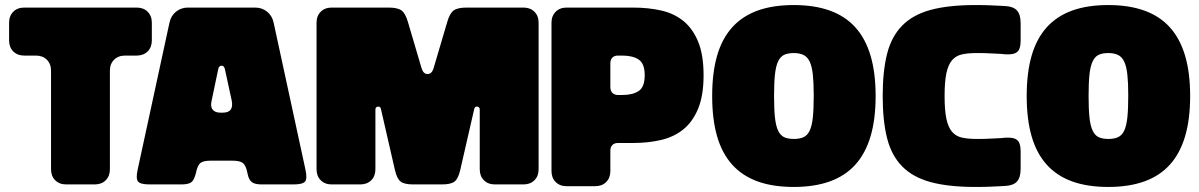

<svg xmlns="http://www.w3.org/2000/svg" viewBox="-20 -730 4745 760"><path d="M355 0Q382 0 398.5 -16.5Q415 -33 415 -60V-450Q415 -477 431.5 -493.5Q448 -510 475 -510H521Q548 -510 564.5 -526.5Q581 -543 581 -570V-640Q581 -667 564.5 -683.5Q548 -700 521 -700H76Q49 -700 32.5 -683.5Q16 -667 16 -640V-570Q16 -543 32.5 -526.5Q49 -510 76 -510H122Q149 -510 165.5 -493.5Q182 -477 182 -450V-60Q182 -33 198.5 -16.5Q215 0 242 0Z M697 0Q720 0 732 -5.5Q744 -11 750 -28Q751 -30 751.5 -32Q752 -34 753 -36.5Q754 -39 754.5 -41.5Q755 -44 756 -47Q762 -76 773.5 -85Q785 -94 814 -94H900Q929 -94 941 -85Q953 -76 959 -47Q959 -44 960 -41.5Q961 -39 961.5 -37Q962 -35 962.5 -32.5Q963 -30 964 -28Q970 -12 982 -6Q994 0 1017 0H1142Q1178 0 1187.5 -11.5Q1197 -23 1189 -59L1063 -641Q1057 -668 1037 -684Q1017 -700 990 -700H724Q697 -700 677 -684Q657 -668 651 -641L525 -59Q517 -23 526.5 -11.5Q536 0 572 0ZM853 -284Q831 -284 821.5 -296.5Q812 -309 818 -333L844 -457Q847 -470 857 -470Q867 -470 870 -457L897 -333Q902 -309 893.5 -296.5Q885 -284 861 -284Z M1406 0Q1433 0 1449.5 -16.5Q1466 -33 1466 -60V-296Q1466 -307 1476 -308Q1486 -309 1488 -298L1543 -58Q1551 -23 1565.5 -11.5Q1580 0 1616 0H1729Q1765 0 1779.5 -11.5Q1794 -23 1802 -58L1857 -298Q1859 -309 1869 -308Q1879 -307 1879 -296V-60Q1879 -33 1895.5 -16.5Q1912 0 1939 0H2052Q2079 0 2095.5 -16.5Q2112 -33 2112 -60V-640Q2112 -667 2095.5 -683.5Q2079 -700 2052 -700H1827Q1791 -700 1775.5 -688.5Q1760 -677 1750 -642L1696 -459Q1689 -437 1672.5 -437Q1656 -437 1649 -459L1595 -642Q1585 -677 1569.5 -688.5Q1554 -700 1518 -700H1293Q1266 -700 1249.5 -683.5Q1233 -667 1233 -640V-60Q1233 -33 1249.5 -16.5Q1266 0 1293 0Z M2336 7Q2363 7 2379.5 -9.5Q2396 -26 2396 -53V-134Q2396 -148 2404 -156Q2412 -164 2426 -164H2486Q2546 -164 2597 -176Q2648 -188 2685 -218Q2722 -248 2743.5 -300Q2765 -352 2765 -432Q2765 -513 2743.5 -565Q2722 -617 2685 -647Q2648 -677 2597 -688.5Q2546 -700 2486 -700H2223Q2196 -700 2179.5 -683.5Q2163 -667 2163 -640V-53Q2163 -26 2179.5 -9.5Q2196 7 2223 7ZM2396 -480Q2396 -494 2404 -502Q2412 -510 2426 -510H2443Q2485 -510 2508.5 -494Q2532 -478 2532 -432Q2532 -386 2508.5 -370Q2485 -354 2443 -354H2426Q2412 -354 2404 -362.5Q2396 -371 2396 -384Z M3122 10Q3204 10 3265 -12Q3326 -34 3366 -78.5Q3406 -123 3426 -190.5Q3446 -258 3446 -350Q3446 -442 3426 -509.5Q3406 -577 3366 -621.5Q3326 -666 3265 -688Q3204 -710 3122 -710Q3039 -710 2978.5 -688Q2918 -666 2878 -621.5Q2838 -577 2818.5 -509.5Q2799 -442 2799 -350Q2799 -258 2818.5 -190.5Q2838 -123 2878 -78.5Q2918 -34 2978.5 -12Q3039 10 3122 10ZM3123 -180Q3099 -180 3084 -187Q3069 -194 3060 -213Q3051 -232 3047.5 -265Q3044 -298 3044 -350Q3044 -402 3047.5 -435Q3051 -468 3060 -487Q3069 -506 3084 -513Q3099 -520 3122 -520Q3145 -520 3160.5 -512.5Q3176 -505 3185 -486Q3194 -467 3197.5 -434.5Q3201 -402 3201 -352Q3201 -299 3197.5 -265.5Q3194 -232 3185 -213Q3176 -194 3160.5 -187Q3145 -180 3123 -180Z M4020 -132Q4020 -164 4006.5 -175.5Q3993 -187 3960 -185Q3943 -183 3926 -182.5Q3909 -182 3893.5 -181Q3878 -180 3865.5 -180Q3853 -180 3846 -180Q3811 -180 3787 -185.5Q3763 -191 3748 -209Q3733 -227 3726 -260.5Q3719 -294 3719 -350Q3719 -406 3726 -439.5Q3733 -473 3748 -491Q3763 -509 3787 -514.5Q3811 -520 3846 -520Q3853 -520 3865.5 -520Q3878 -520 3893.5 -519Q3909 -518 3926 -517.5Q3943 -517 3960 -515Q3993 -513 4006.5 -524.5Q4020 -536 4020 -568V-638Q4020 -672 4006 -688Q3992 -704 3960 -706Q3941 -707 3921.5 -708Q3902 -709 3885 -709.5Q3868 -710 3856.5 -710Q3845 -710 3841 -710Q3735 -710 3664.5 -691Q3594 -672 3551.5 -629Q3509 -586 3491.5 -517.5Q3474 -449 3474 -350Q3474 -251 3491.5 -182.5Q3509 -114 3551.5 -71Q3594 -28 3664.5 -9Q3735 10 3841 10Q3845 10 3856.5 10Q3868 10 3885 9.5Q3902 9 3921.5 8Q3941 7 3960 6Q3992 4 4006 -12Q4020 -28 4020 -62Z M4367 10Q4449 10 4510 -12Q4571 -34 4611 -78.5Q4651 -123 4671 -190.5Q4691 -258 4691 -350Q4691 -442 4671 -509.5Q4651 -577 4611 -621.5Q4571 -666 4510 -688Q4449 -710 4367 -710Q4284 -710 4223.5 -688Q4163 -666 4123 -621.5Q4083 -577 4063.5 -509.5Q4044 -442 4044 -350Q4044 -258 4063.5 -190.5Q4083 -123 4123 -78.5Q4163 -34 4223.5 -12Q4284 10 4367 10ZM4368 -180Q4344 -180 4329 -187Q4314 -194 4305 -213Q4296 -232 4292.5 -265Q4289 -298 4289 -350Q4289 -402 4292.5 -435Q4296 -468 4305 -487Q4314 -506 4329 -513Q4344 -520 4367 -520Q4390 -520 4405.5 -512.5Q4421 -505 4430 -486Q4439 -467 4442.5 -434.5Q4446 -402 4446 -352Q4446 -299 4442.5 -265.5Q4439 -232 4430 -213Q4421 -194 4405.5 -187Q4390 -180 4368 -180Z"/></svg>

Font: Bolota
Style: Bold
Weight: 240
Designer: Gabriel Pang
Version: Version 1.000